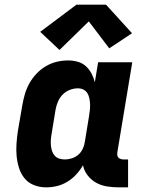

<svg xmlns="http://www.w3.org/2000/svg" viewBox="-20 -798 640 826"><path d="M178 8Q151 8 126.5 -1.5Q102 -11 86 -30.5Q70 -50 62 -75Q54 -100 51.5 -126.5Q49 -153 51 -180.5Q53 -208 57 -235L76 -345Q80 -369 87 -393Q94 -417 106.5 -439.5Q119 -462 137 -481Q155 -500 177 -513Q199 -526 223.5 -532Q248 -538 273 -538Q294 -538 314 -532.5Q334 -527 349 -513.5Q364 -500 373.5 -482Q383 -464 388 -444L402 -530H549L485 -144Q484 -137 484.5 -131Q485 -125 489 -120.5Q493 -116 499 -114Q505 -112 511 -112H531V8H491Q465 8 440 4Q415 0 393.5 -12Q372 -24 357 -43.5Q342 -63 337 -87Q325 -66 308 -47.5Q291 -29 269.5 -16Q248 -3 225 2.5Q202 8 178 8ZM259 -112Q274 -112 289.5 -117Q305 -122 317 -132.5Q329 -143 336 -158Q343 -173 345 -188L363 -298Q365 -311 366.5 -324Q368 -337 367.5 -349.5Q367 -362 364.5 -374.5Q362 -387 356 -397Q350 -407 339 -412.5Q328 -418 315 -418Q297 -418 279.5 -411Q262 -404 249 -390.5Q236 -377 229 -360Q222 -343 219 -326L201 -216Q199 -204 198.5 -191.5Q198 -179 199.5 -167.5Q201 -156 205 -145.5Q209 -135 216.5 -127Q224 -119 235.5 -115.5Q247 -112 259 -112ZM236 -583 153 -661 309 -778H436L548 -655L450 -590L362 -706Z"/></svg>

Font: Iosevka Slab Heavy Extended
Style: Italic
Weight: 900
Width: 7
Italic angle: -9°
Monospace: yes
Designer: Belleve Invis
Foundry: Belleve Invis
Version: Version 11.1.0; ttfautohint (v1.8.3)